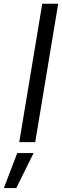

<svg xmlns="http://www.w3.org/2000/svg" viewBox="-70 -747 327 1009"><path d="M235.8 -727.3H152L31.2 0H115.1ZM-49.7 241.5H15.6L106.5 57.5H20.6Z"/></svg>

Font: Margiela Sans
Style: Italic
Weight: 400
Italic angle: -9.39999°
Designer: Stefan Endress, Andreas Faust
Version: Version 1.100;FEAKit 1.0